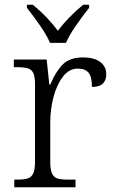

<svg xmlns="http://www.w3.org/2000/svg" viewBox="-20 -786 481 806"><path d="M40 -32H52Q81 -32 96.5 -37Q112 -42 119.5 -58Q127 -74 127 -107V-433Q127 -465 119.5 -480Q112 -495 95.5 -499.5Q79 -504 47 -504H38V-536H176L187 -431H191Q214 -486 243.5 -515.5Q273 -545 329 -545Q375 -545 400.5 -526Q426 -507 426 -474Q426 -449 411.5 -435Q397 -421 366 -421Q366 -463 352 -480.5Q338 -498 306 -498Q270 -498 244 -464Q218 -430 204.5 -378Q191 -326 191 -274V-104Q191 -72 199 -56.5Q207 -41 222 -36.5Q237 -32 266 -32H297V0H40ZM93 -753V-766H118Q178 -717 223 -657Q267 -715 329 -766H354V-753Q326 -718 298 -677.5Q270 -637 257 -606H190Q177 -637 149 -677.5Q121 -718 93 -753Z"/></svg>

Font: Noto Serif Light
Style: Regular
Weight: 300
Designer: Monotype Design Team
Foundry: Monotype Imaging Inc.
Version: Version 1.001